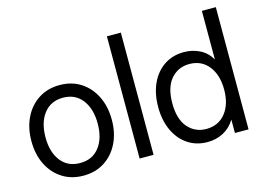

<svg xmlns="http://www.w3.org/2000/svg" viewBox="-98 -911 1515 1104"><g transform="rotate(-15 660.0 -358.5)"><path d="M274.4 11.7Q203.1 11.7 149.2 -22.7Q95.2 -57.1 65.2 -117.7Q35.2 -178.2 35.2 -256.8Q35.2 -335.9 65.2 -397Q95.2 -458 149.2 -492.7Q203.1 -527.3 274.4 -527.3Q346.2 -527.3 399.9 -492.7Q453.6 -458 483.6 -397Q513.7 -335.9 513.7 -256.8Q513.7 -178.2 483.6 -117.7Q453.6 -57.1 399.9 -22.7Q346.2 11.7 274.4 11.7ZM274.4 -63.5Q347.7 -63.5 388.7 -116.5Q429.7 -169.4 429.7 -256.8Q429.7 -345.2 388.4 -398.7Q347.2 -452.1 274.4 -452.1Q201.7 -452.1 160.4 -398.9Q119.1 -345.7 119.1 -256.8Q119.1 -168.9 160.2 -116.2Q201.2 -63.5 274.4 -63.5Z M693.4 -727.5V0H610.4V-727.5Z M1013.7 9.8Q946.8 9.8 896.2 -24.2Q845.7 -58.1 817.9 -118.4Q790 -178.7 790 -257.8Q790 -337.4 817.9 -397.7Q845.7 -458 896.2 -491.7Q946.8 -525.4 1013.7 -525.4Q1064 -525.4 1106.9 -504.2Q1149.9 -482.9 1174.8 -439.5H1175.8V-727.5H1258.8V0H1177.7V-78.1H1176.8Q1148.9 -33.7 1106.4 -12Q1064 9.8 1013.7 9.8ZM1026.4 -64.9Q1098.1 -64.9 1140.4 -117.7Q1182.6 -170.4 1182.6 -257.8Q1182.6 -345.2 1140.4 -398.2Q1098.1 -451.2 1026.4 -451.2Q959.5 -451.2 916.7 -401.9Q874 -352.5 874 -257.8Q874 -163.1 916.7 -114Q959.5 -64.9 1026.4 -64.9Z"/></g></svg>

Font: Inter Display
Style: Regular
Weight: 400
Designer: Rasmus Andersson
Foundry: rsms
Version: Version 4.001;git-9221beed3